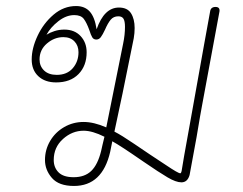

<svg xmlns="http://www.w3.org/2000/svg" viewBox="-20 -597 804 636"><path d="M707 -559 649 -246Q645 -226 631 -142Q610 -26 608 -17Q601 7 581 7Q563 7 535 -9.5Q507 -26 456 -61Q443 -70 416.5 -88Q390 -106 369 -119L352 -129L345 -94Q319 19 225 19Q175 19 152 -7.5Q129 -34 129 -67Q129 -101 146 -130Q163 -159 192.5 -176Q222 -193 257 -193Q291 -193 332 -175Q350 -263 388 -453Q394 -482 394 -508Q394 -527 389 -535Q384 -543 372 -543Q356 -543 346.5 -531.5Q337 -520 328 -499Q320 -482 314 -474Q308 -466 299 -466Q290 -466 285.5 -473.5Q281 -481 276 -497Q267 -522 257.5 -534.5Q248 -547 226 -547Q199 -547 173 -526.5Q147 -506 134 -482Q145 -489 160.5 -494Q176 -499 193 -499Q227 -499 247 -477.5Q267 -456 267 -424Q267 -379 240 -351.5Q213 -324 166 -324Q129 -324 107 -344.5Q85 -365 85 -400Q85 -437 104.5 -478.5Q124 -520 157.5 -548.5Q191 -577 232 -577Q261 -577 277.5 -558.5Q294 -540 300 -500Q325 -572 374 -572Q402 -572 414 -553Q426 -534 426 -504Q426 -487 423 -470Q381 -260 359 -161Q371 -155 387 -145Q417 -126 477 -85Q490 -77 530 -50Q570 -23 577 -23Q580 -23 581.5 -30Q583 -37 585 -51L590 -81L617 -231L656 -449L676 -559Q678 -574 694 -574Q709 -574 707 -559ZM190 -474Q160 -474 135.5 -453Q111 -432 111 -400Q111 -378 126 -363.5Q141 -349 168 -349Q202 -349 221 -371Q240 -393 240 -424Q240 -446 226.5 -460Q213 -474 190 -474ZM326 -144Q286 -164 257 -164Q219 -164 188.5 -136.5Q158 -109 158 -67Q158 -42 174 -26Q190 -10 224 -10Q261 -10 282.5 -31Q304 -52 315 -97Q317 -105 319.5 -117Q322 -129 326 -144Z"/></svg>

Font: Mali ExtraLight
Style: Italic
Weight: 275
Italic angle: -10°
Version: Version 1.000; ttfautohint (v1.6)